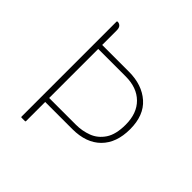

<svg xmlns="http://www.w3.org/2000/svg" viewBox="-155 -671 786 786"><g transform="rotate(45 237.5 -278.0)"><path d="M108 -114V-3Q108 0 105 0H85Q82 0 82 -3V-553Q82 -556 85 -556H87Q95 -556 101.5 -549.5Q108 -543 108 -528V-444H263Q339 -444 386 -402.5Q433 -361 433 -281Q433 -202 389 -158Q345 -114 265 -114ZM108 -137H263Q299 -137 332 -149.5Q365 -162 386 -193.5Q407 -225 407 -281Q407 -347 369.5 -384Q332 -421 267 -421H108Z"/></g></svg>

Font: Zain ExtraLight
Style: Regular
Weight: 200
Designer: Zain,Boutros
Foundry: Mobile Telecommunications Company (Zain), 2024
Version: Version 1.51; ttfautohint (v1.8.4)